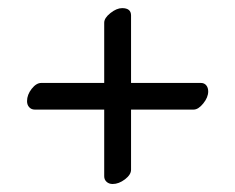

<svg xmlns="http://www.w3.org/2000/svg" viewBox="-20 -483 581 475"><path d="M46.9 -232.9Q46.9 -248.5 58.3 -263.2Q69.8 -277.8 82 -277.8H237.8V-426.8Q237.8 -438.5 253.2 -450.7Q268.6 -462.9 282.2 -462.9Q304.2 -462.9 304.2 -444.8V-277.8H477.1Q485.4 -277.8 490.2 -272Q495.1 -266.1 495.1 -256.8Q495.1 -242.2 482.9 -227.1Q470.7 -211.9 459 -211.9H304.2V-63Q304.2 -50.8 289.1 -39.3Q273.9 -27.8 258.8 -27.8Q249.5 -27.8 243.7 -33.2Q237.8 -38.6 237.8 -46.9V-211.9H65.9Q57.6 -211.9 52.2 -217.8Q46.9 -223.6 46.9 -232.9Z"/></svg>

Font: Common Serif SemiBold
Style: Regular
Weight: 600
Designer: Philipp H. Poll, Khaled Hosny
Foundry: Stefan Peev, Context Ltd.
Version: Version 1.026